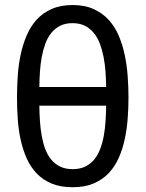

<svg xmlns="http://www.w3.org/2000/svg" viewBox="-20 -747 589 777"><path d="M48.8 -352.5Q48.8 -395 51.8 -439.5Q54.7 -483.9 63.5 -525.4Q72.3 -566.9 87.9 -603.5Q103.5 -640.1 128.4 -667.5Q153.3 -694.8 189.2 -710.7Q225.1 -726.6 273.9 -726.6Q323.2 -726.6 359.1 -710.2Q395 -693.8 420.2 -666.3Q445.3 -638.7 460.9 -601.6Q476.6 -564.5 485.1 -522.9Q493.7 -481.4 496.8 -437.5Q500 -393.6 500 -352.5Q500 -311 496.8 -268.3Q493.7 -225.6 485.1 -185.1Q476.6 -144.5 460.9 -108.9Q445.3 -73.2 420.2 -46.6Q395 -20 359.1 -4.6Q323.2 10.7 273.9 10.7Q224.6 10.7 189 -4.2Q153.3 -19 128.4 -45.2Q103.5 -71.3 87.9 -106.4Q72.3 -141.6 63.5 -181.9Q54.7 -222.2 51.8 -265.9Q48.8 -309.6 48.8 -352.5ZM273.9 -62.5Q303.7 -62.5 325.2 -73Q346.7 -83.5 361.6 -101.8Q376.5 -120.1 385.7 -144.8Q395 -169.4 400.1 -198Q405.3 -226.6 407.2 -257.6Q409.2 -288.6 409.7 -319.3H139.2Q139.6 -288.6 141.6 -257.6Q143.6 -226.6 148.7 -198Q153.8 -169.4 162.8 -144.8Q171.9 -120.1 186.8 -101.8Q201.7 -83.5 223.1 -73Q244.6 -62.5 273.9 -62.5ZM273.4 -653.3Q244.1 -653.3 223.1 -642.6Q202.1 -631.8 187.3 -613.3Q172.4 -594.7 163.3 -569.8Q154.3 -544.9 148.9 -516.1Q143.6 -487.3 141.6 -456.5Q139.6 -425.8 139.2 -395H409.7Q409.2 -425.3 407 -456.3Q404.8 -487.3 399.2 -516.1Q393.6 -544.9 384.3 -569.8Q375 -594.7 359.9 -613.3Q344.7 -631.8 323.7 -642.6Q302.7 -653.3 273.4 -653.3Z"/></svg>

Font: Arian AMU
Style: Regular
Weight: 400
Designer: Ruben Hakobyan (Tarumian)
Foundry: Ruben Hakobyan (Tarumian)
Version: Version 4.003